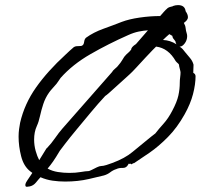

<svg xmlns="http://www.w3.org/2000/svg" viewBox="-20 -692 788 754"><path d="M81 40Q76 33 86.5 17.5Q97 2 107 -13L99 -19Q73 -39 63 -78.5Q53 -118 53 -155Q53 -171 55 -185.5Q57 -200 59 -210Q76 -284 121.5 -348.5Q167 -413 238 -478Q246 -486 254 -493Q262 -500 270 -507Q275 -510 280 -510.5Q285 -511 289 -511Q294 -511 298 -511.5Q302 -512 304 -514Q309 -517 310.5 -528Q312 -539 318 -544Q347 -565 386 -579Q425 -593 458 -606Q487 -617 528.5 -623Q570 -629 609 -629Q616 -637 623.5 -645.5Q631 -654 635 -657Q640 -663 651 -665.5Q662 -668 659 -668H658Q669 -672 679 -672Q706 -672 709 -648Q718 -635 718 -625Q718 -618 713.5 -612.5Q709 -607 702 -602Q708 -592 709 -581.5Q710 -571 713 -562Q714 -559 714.5 -556Q715 -553 715 -550Q715 -534 705 -521Q695 -508 685 -509Q692 -505 697.5 -499Q703 -493 708 -486Q716 -476 726 -464.5Q736 -453 740 -438V-437Q740 -431 739.5 -423Q739 -415 739 -408Q738 -406 742.5 -403.5Q747 -401 748 -394Q748 -361 738 -322.5Q728 -284 705 -243Q676 -191 639.5 -154Q603 -117 567.5 -92.5Q532 -68 506 -51H504Q503 -52 499.5 -48.5Q496 -45 494 -49Q487 -48 486 -49Q485 -50 483 -45Q476 -32 461.5 -32.5Q447 -33 437 -28Q424 -24 413 -15.5Q402 -7 388 -3Q372 1 329 11Q286 21 236 21Q211 21 186.5 17.5Q162 14 139 4Q135 8 130.5 13.5Q126 19 121 25Q111 37 97 40Q83 43 81 40ZM134 -63 163 -110H164Q182 -129 196.5 -150Q211 -171 225 -187L420 -409Q422 -414 432 -422.5Q442 -431 442 -432Q455 -447 459 -454.5Q463 -462 468 -469Q473 -476 488 -489L495 -497Q495 -507 514 -519L561 -573Q544 -572 524.5 -568Q505 -564 483 -554Q406 -520 335.5 -479.5Q265 -439 218 -386Q212 -378 210.5 -375Q209 -372 202 -363Q197 -357 187 -346Q177 -335 173 -329Q158 -308 150 -283.5Q142 -259 137 -236Q132 -213 125 -198Q119 -185 116.5 -171.5Q114 -158 114 -144Q114 -121 120 -99.5Q126 -78 134 -63ZM673 -518 670 -524V-525Q670 -530 663.5 -537Q657 -544 657 -551L645 -558Q639 -553 632.5 -547Q626 -541 620 -535Q648 -534 673 -518ZM252 -13Q277 -13 297 -16.5Q317 -20 326 -20H327Q331 -20 340.5 -25Q350 -30 360.5 -35Q371 -40 377 -40Q385 -40 398 -44Q411 -48 421 -52Q470 -70 500 -95Q530 -120 561 -145Q569 -152 577 -158Q585 -164 590 -168Q603 -185 622 -206Q641 -227 657 -258Q675 -292 680.5 -317Q686 -342 686 -367Q686 -378 687.5 -388.5Q689 -399 689 -408Q689 -411 686 -422Q683 -433 683 -437Q683 -440 678.5 -443.5Q674 -447 670 -452Q641 -503 593 -509L579 -495Q570 -486 551.5 -466Q533 -446 515.5 -427Q498 -408 490 -401Q487 -398 473 -385.5Q459 -373 442 -357.5Q425 -342 411 -329.5Q397 -317 393 -315Q366 -286 336.5 -250.5Q307 -215 280 -182.5Q253 -150 235.5 -127Q218 -104 215 -100Q199 -73 188.5 -58Q178 -43 167 -30Q185 -20 207.5 -16.5Q230 -13 252 -13Z"/></svg>

Font: Vujahday Script
Style: Regular
Weight: 400
Designer: Robert E. Leuschke
Foundry: Robert E. Leuschke
Version: Version 1.010; ttfautohint (v1.8.3)